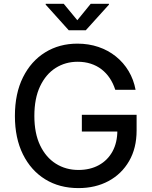

<svg xmlns="http://www.w3.org/2000/svg" viewBox="-20 -963 787 993"><path d="M385.7 9.8Q287.6 9.8 213.9 -35.6Q140.1 -81.1 98.6 -164.8Q57.1 -248.5 57.1 -363.3Q57.1 -479.5 98.9 -563.2Q140.6 -647 213.6 -692.1Q286.6 -737.3 380.4 -737.3Q438.5 -737.3 489 -720.2Q539.6 -703.1 579.3 -671.1Q619.1 -639.2 645.3 -595.2Q671.4 -551.3 681.2 -498.5H576.2Q565.4 -532.2 547.6 -558.8Q529.8 -585.4 505.1 -604.5Q480.5 -623.5 449.5 -633.5Q418.5 -643.6 381.3 -643.6Q318.4 -643.6 267.8 -611.6Q217.3 -579.6 187.5 -517.1Q157.7 -454.6 157.7 -363.3Q157.7 -273.4 187.5 -211.2Q217.3 -148.9 268.8 -116.5Q320.3 -84 385.7 -84Q445.8 -84 491.2 -108.9Q536.6 -133.8 561.8 -179.7Q586.9 -225.6 586.9 -288.1L615.2 -282.7H403.3V-369.1H686.5V-288.1Q686.5 -196.8 647.7 -129.9Q608.9 -63 541.3 -26.6Q473.6 9.8 385.7 9.8ZM309.6 -943.4 379.9 -858.4 449.2 -943.4H543.5V-939L423.8 -806.6H335.4L216.3 -939V-943.4Z"/></svg>

Font: Inter Cardless
Style: Regular
Weight: 400
Designer: Rasmus Andersson
Foundry: rsms
Version: Version 4.001;git-9221beed3